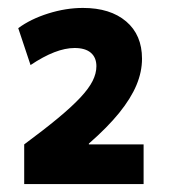

<svg xmlns="http://www.w3.org/2000/svg" viewBox="-20 -756 427 484"><path d="M41 -392Q91 -429 126 -458Q161 -487 182.5 -510Q204 -533 213.5 -552Q223 -571 223 -589Q223 -611 209 -623Q195 -635 168 -635Q121 -635 57 -592L26 -685Q57 -708 101.5 -722Q146 -736 189 -736Q258 -736 298 -702Q338 -668 338 -608Q338 -575 324 -541.5Q310 -508 280.5 -471.5Q251 -435 204 -394V-392H342V-292H41Z"/></svg>

Font: M PLUS 1
Style: Bold
Weight: 700
Designer: Coji Morishita
Foundry: UNDERFOREST DESIGN
Version: Version 1.001